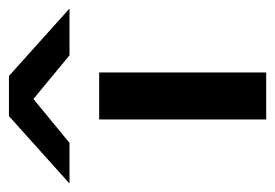

<svg xmlns="http://www.w3.org/2000/svg" viewBox="-150 -526 642 449"><g transform="rotate(-90 171.5 -301.0)"><path d="M267.1 -460 165 -544.4 62.5 -460H-32.7L125 -601.6H218.8L376.5 -460ZM117.2 0V-390.6H227.1V0Z"/></g></svg>

Font: Squarish Sans CT
Style: RegularSC
Weight: 400
Version: Version 0.9